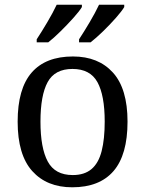

<svg xmlns="http://www.w3.org/2000/svg" viewBox="-20 -786 617 816"><path d="M287 10Q179 10 117 -59Q55 -128 55 -269Q55 -409 114.5 -477.5Q174 -546 290 -546Q398 -546 460 -477.5Q522 -409 522 -269Q522 -128 462.5 -59Q403 10 287 10ZM289 -42Q339 -42 369 -67.5Q399 -93 412 -144Q425 -195 425 -269Q425 -381 394 -437Q363 -493 288 -493Q213 -493 182.5 -437Q152 -381 152 -269Q152 -157 183 -99.5Q214 -42 289 -42ZM316 -619Q337 -651 361 -691.5Q385 -732 401 -766H508V-756Q498 -739 472.5 -710Q447 -681 417.5 -652.5Q388 -624 365 -606H316ZM136 -619Q157 -651 181 -691.5Q205 -732 221 -766H328V-756Q318 -739 292 -710Q266 -681 237 -652.5Q208 -624 185 -606H136Z"/></svg>

Font: Noto Serif Georgian
Style: Regular
Weight: 400
Designer: Monotype Design Team, Akaki Razmadze
Foundry: Google LLC
Version: Version 2.002